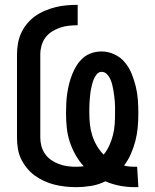

<svg xmlns="http://www.w3.org/2000/svg" viewBox="-20 -763 640 791"><path d="M534 8Q503 8 472.5 2Q442 -4 414 -16Q386 -2 355 3Q324 8 293 8Q271 8 248.5 5.5Q226 3 204 -2.5Q182 -8 161.5 -17.5Q141 -27 123 -40Q105 -53 90.5 -71Q76 -89 66.5 -109Q57 -129 53.5 -151.5Q50 -174 50 -196V-539Q50 -561 54 -584Q58 -607 67.5 -627.5Q77 -648 92 -666Q107 -684 125.5 -697Q144 -710 165.5 -719Q187 -728 209 -733.5Q231 -739 254 -741Q277 -743 300 -743V-659Q282 -659 263.5 -657Q245 -655 227.5 -649Q210 -643 194 -633Q178 -623 167 -608Q156 -593 151 -575Q146 -557 146 -539V-196Q146 -179 150.5 -161.5Q155 -144 165.5 -129Q176 -114 190.5 -104Q205 -94 222 -87.5Q239 -81 256.5 -78.5Q274 -76 292 -76Q300 -76 308.5 -76.5Q317 -77 325 -78Q305 -100 290.5 -126Q276 -152 267 -180Q258 -208 255 -237.5Q252 -267 252 -297Q252 -317 253 -337.5Q254 -358 257 -378.5Q260 -399 265 -418.5Q270 -438 277.5 -457Q285 -476 296 -493.5Q307 -511 322.5 -524.5Q338 -538 358 -544.5Q378 -551 398 -551Q426 -551 451.5 -539Q477 -527 494.5 -506Q512 -485 522.5 -459Q533 -433 539.5 -406Q546 -379 548 -351.5Q550 -324 550 -297Q550 -268 547.5 -239.5Q545 -211 538 -183.5Q531 -156 519.5 -129.5Q508 -103 491 -81Q502 -78 513 -77Q524 -76 535 -76Q537 -76 539.5 -76Q542 -76 545 -76L550 8Q546 8 542 8Q538 8 534 8ZM407 -126Q421 -143 430.5 -164Q440 -185 445.5 -207Q451 -229 452.5 -251.5Q454 -274 454 -297Q454 -309 454 -321Q454 -333 453 -344.5Q452 -356 450.5 -368Q449 -380 447 -392Q445 -404 442 -415.5Q439 -427 434 -438Q429 -449 420 -458Q411 -467 399 -467Q387 -467 379 -457.5Q371 -448 366.5 -437Q362 -426 359 -414.5Q356 -403 354 -391.5Q352 -380 351 -368Q350 -356 349 -344Q348 -332 348 -320Q348 -308 348 -297Q348 -273 350.5 -250Q353 -227 360 -205Q367 -183 379 -162.5Q391 -142 407 -126Z"/></svg>

Font: Iosevka Curly Slab MdEx
Style: Regular
Weight: 500
Width: 7
Monospace: yes
Designer: Belleve Invis
Foundry: Belleve Invis
Version: Version 11.1.0; ttfautohint (v1.8.3)